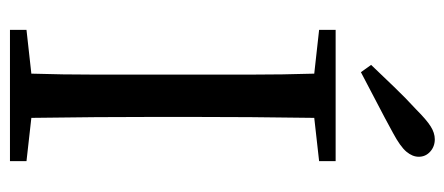

<svg xmlns="http://www.w3.org/2000/svg" viewBox="-280 -634 914 395"><g transform="rotate(90 177.5 -437.0)"><path d="M114 -743Q137 -767 159.5 -790.5Q182 -814 206 -836Q227 -857 240.5 -865.5Q254 -874 267 -874Q282 -874 292.5 -864.5Q303 -855 303 -841Q303 -828 292.5 -815.5Q282 -803 254 -788Q223 -771 192 -755Q161 -739 129 -722ZM42 -636V-670H312V-636L223 -626Q222 -563 221.5 -494.5Q221 -426 221 -359V-312Q221 -246 221.5 -177Q222 -108 223 -44L312 -34V0H42V-34L132 -44Q134 -108 134 -176.5Q134 -245 134 -312V-359Q134 -425 134 -493.5Q134 -562 132 -626Z"/></g></svg>

Font: Source Serif 4 Subhead
Style: Regular
Weight: 400
Designer: Frank Grießhammer
Foundry: Adobe Systems Incorporated
Version: Version 4.004;hotconv 1.0.117;makeotfexe 2.5.65602